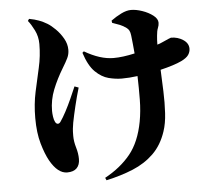

<svg xmlns="http://www.w3.org/2000/svg" viewBox="-58 -849 1115 995"><g transform="rotate(-5 500.0 -351.0)"><path d="M333 -416 354 -408.2Q340.3 -362.3 328.9 -314.5Q317.4 -266.6 310.1 -229Q307.1 -212.4 305.7 -198.7Q304.2 -185.1 304.2 -161.1Q304.2 -131.8 313.7 -100.1Q323.2 -68.4 323.2 -39.1Q323.2 -8.8 306.6 8.1Q290 24.9 256.8 24.9Q208 24.9 168 -45.9Q148.4 -81.1 132.3 -137.2Q116.2 -193.4 116.2 -270Q116.2 -342.8 129.9 -406Q143.6 -469.2 157.2 -528.8Q170.9 -588.4 170.9 -650.9Q170.9 -689.9 154.3 -723.1Q137.7 -756.3 122.1 -774.9L128.9 -785.2Q158.2 -779.8 179.7 -771.7Q201.2 -763.7 222.2 -751Q240.2 -740.2 262.7 -718Q285.2 -695.8 301.5 -667.2Q317.9 -638.7 317.9 -607.9Q317.9 -585 308.3 -565.2Q298.8 -545.4 280.8 -516.1Q248.5 -462.9 227.3 -409.7Q206.1 -356.4 206.1 -299.8Q206.1 -286.6 208.5 -269.5Q210.9 -252.4 216.8 -241.2Q222.2 -231.4 229.7 -230.7Q237.3 -230 244.1 -238.8Q258.8 -259.8 274.9 -290.3Q291 -320.8 305.9 -354Q320.8 -387.2 333 -416ZM556.2 -727.1 554.2 -738.8Q580.1 -757.8 607.9 -771.5Q635.7 -785.2 659.2 -785.2Q685.5 -785.2 717.5 -774.2Q749.5 -763.2 772.7 -745.4Q795.9 -727.5 795.9 -707Q795.9 -693.4 790 -679.4Q784.2 -665.5 782.2 -640.1Q781.2 -630.4 780.5 -618.2Q779.8 -606 779.8 -594.2Q794.9 -598.6 808.1 -605Q850.1 -624 853 -624Q888.2 -624 916 -605.7Q943.8 -587.4 943.8 -559.1Q943.8 -542 933.6 -526.9Q923.3 -511.7 895 -498Q856.9 -480 785.2 -462.9Q787.6 -409.7 789.8 -350.8Q792 -292 788.8 -237.5Q785.6 -183.1 772 -143.1Q749 -73.7 703.9 -29.8Q658.7 14.2 595.7 40.3Q532.7 66.4 456.1 83L450.2 69.8Q532.7 24.9 583.5 -37.8Q634.3 -100.6 653.8 -205.1Q663.6 -258.3 664.3 -317.9Q665 -377.4 663.1 -440.9Q619.6 -435.1 581.1 -435.1Q548.8 -435.1 512.7 -444.3Q476.6 -453.6 443.8 -485.6Q411.1 -517.6 389.2 -585.9L397 -592.8Q478.5 -544.9 547.9 -544.9Q595.7 -544.9 658.2 -559.1Q655.8 -584.5 653.6 -608.4Q651.4 -632.3 648.9 -651.9Q647 -669.4 642.1 -678.7Q637.2 -688 628.9 -693.8Q612.3 -706.1 595.5 -712.9Q578.6 -719.7 556.2 -727.1Z"/></g></svg>

Font: Source Han Serif JP Heavy
Style: Regular
Weight: 900
Designer: Ryoko NISHIZUKA  (kana & ideographs); Frank Grießhammer (Latin, Greek & Cyrillic); Wenlong ZHANG  (bopomofo); Sandoll Co
Foundry: Adobe Systems Incorporated
Version: Version 1.001;PS 1.001;hotconv 16.6.54;makeotf.lib2.5.65590